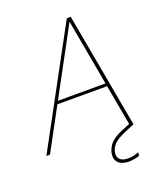

<svg xmlns="http://www.w3.org/2000/svg" viewBox="-168 -803 929 1098"><g transform="rotate(-20 296.5 -254.0)"><path d="M-8 0 371 -700H395L522 0H501L379 -676L14 0ZM136 -256 149 -274H465L470 -256ZM422 192Q404 192 384.5 185Q365 178 354 160.5Q343 143 348 112Q352 93 362.5 75Q373 57 394 41Q415 25 448 11L513 -16L522 0L452 30Q409 49 391 69Q373 89 368 112Q362 140 376.5 156Q391 172 422 173Q445 174 462 169.5Q479 165 493 160L490 181Q475 186 457.5 189Q440 192 422 192Z"/></g></svg>

Font: DM Sans 24pt Thin
Style: Italic
Weight: 250
Italic angle: -10°
Designer: Colophon Foundry, Jonny Pinhorn
Foundry: Colophon Foundry
Version: Version 4.004;gftools[0.9.30]